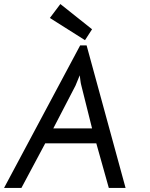

<svg xmlns="http://www.w3.org/2000/svg" viewBox="-44 -930 745 951"><path d="M353 -705H385L578 1H495L433 -220H180L62 1H-24ZM358 -510Q356 -517 354 -533Q352 -549 351 -557L330 -506L220 -294H412ZM203 -841 255 -910 412 -785 377 -731Z"/></svg>

Font: Bellota Text
Style: Bold Italic
Weight: 700
Italic angle: -7.5°
Designer: Kemie Guaida
Foundry: Kemie Guaida
Version: Version 4.001